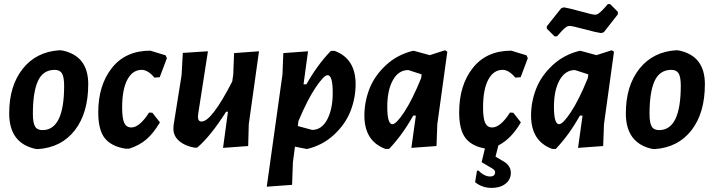

<svg xmlns="http://www.w3.org/2000/svg" viewBox="-20 -720 3495 940"><path d="M272 -474 284 -473Q412 -447 412 -308Q412 -167 346.5 -82.5Q281 2 166 10L154 9Q25 -19 25 -165Q25 -300 91.5 -383.5Q158 -467 272 -474ZM248 -378Q191 -378 166 -324Q141 -270 141 -163Q141 -119 151.5 -101Q162 -83 188 -83Q294 -83 294 -300Q294 -343 283.5 -360.5Q273 -378 248 -378Z M716 -472 791 -449 797 -435 762 -342 736 -340Q704 -378 674 -378Q629 -378 603.5 -330Q578 -282 578 -194Q578 -140 588.5 -118Q599 -96 623 -96Q663 -96 710 -169L726 -168L763 -121Q731 -67 696.5 -37.5Q662 -8 612 8H595Q525 -3 493 -43.5Q461 -84 461 -170Q461 -303 528 -387.5Q595 -472 716 -472Z M998 -469 951 -167 949 -149Q949 -125 967 -125Q1016 -125 1117 -321L1122 -356L1126 -460L1248 -469L1198 -112L1195 -5L1072 4L1096 -173H1087Q1011 -53 945 3H933Q886 -5 857 -30Q828 -55 829 -92L830 -108L869 -352L875 -461Z M1488 -469 1466 -307H1480Q1534 -403 1600 -471H1618Q1721 -433 1721 -308Q1721 -240 1696 -176Q1671 -112 1615.5 -60.5Q1560 -9 1485 9H1480L1424 -2L1414 75L1410 185L1286 194L1363 -356L1367 -460ZM1584 -352Q1566 -352 1525.5 -292Q1485 -232 1441 -127L1438 -103L1508 -84Q1555 -84 1582 -135Q1609 -186 1609 -265Q1609 -352 1584 -352Z M2001 -471H2007L2084 -450L2159 -474L2170 -467L2121 -112L2117 -5L1994 4L2016 -154H2003Q1950 -59 1885 9H1867Q1764 -29 1764 -154Q1764 -221 1788.5 -284.5Q1813 -348 1868.5 -400Q1924 -452 2001 -471ZM1876 -197Q1876 -112 1901 -112Q1920 -112 1959.5 -172Q1999 -232 2042 -338L2044 -354V-356L1979 -377Q1931 -377 1903.5 -327.5Q1876 -278 1876 -197Z M2483 -472 2558 -449 2564 -435 2529 -342 2503 -340Q2471 -378 2441 -378Q2396 -378 2370.5 -330Q2345 -282 2345 -194Q2345 -140 2355.5 -118Q2366 -96 2390 -96Q2430 -96 2477 -169L2493 -168L2530 -121Q2484 -41 2420 -8L2406 47L2440 67Q2481 89 2481 126Q2481 159 2455 179.5Q2429 200 2387 200Q2341 200 2306 172L2315 117L2321 114Q2351 144 2379 144Q2404 144 2404 123Q2404 112 2387 103L2338 74L2354 7Q2288 -5 2258 -45.5Q2228 -86 2228 -170Q2228 -303 2295 -387.5Q2362 -472 2483 -472Z M2967 -700 3005 -662V-650L2936 -562L2923 -558Q2900 -561 2841 -577Q2782 -593 2769 -593Q2765 -593 2761 -592Q2757 -591 2752 -587.5Q2747 -584 2744 -581.5Q2741 -579 2735 -573Q2729 -567 2726.5 -564Q2724 -561 2717 -553Q2710 -545 2707 -542H2695L2657 -580V-591L2727 -679L2739 -684Q2763 -681 2822 -664.5Q2881 -648 2893 -648Q2899 -648 2904.5 -650.5Q2910 -653 2917 -659Q2924 -665 2928.5 -669.5Q2933 -674 2942.5 -684.5Q2952 -695 2956 -700ZM2817 -471H2823L2900 -450L2975 -474L2986 -467L2937 -112L2933 -5L2810 4L2832 -154H2819Q2766 -59 2701 9H2683Q2580 -29 2580 -154Q2580 -221 2604.5 -284.5Q2629 -348 2684.5 -400Q2740 -452 2817 -471ZM2692 -197Q2692 -112 2717 -112Q2736 -112 2775.5 -172Q2815 -232 2858 -338L2860 -354V-356L2795 -377Q2747 -377 2719.5 -327.5Q2692 -278 2692 -197Z M3291 -474 3303 -473Q3431 -447 3431 -308Q3431 -167 3365.5 -82.5Q3300 2 3185 10L3173 9Q3044 -19 3044 -165Q3044 -300 3110.5 -383.5Q3177 -467 3291 -474ZM3267 -378Q3210 -378 3185 -324Q3160 -270 3160 -163Q3160 -119 3170.5 -101Q3181 -83 3207 -83Q3313 -83 3313 -300Q3313 -343 3302.5 -360.5Q3292 -378 3267 -378Z"/></svg>

Font: Alegreya Sans
Style: Bold Italic
Weight: 700
Italic angle: -7°
Designer: Juan Pablo del Peral
Foundry: Huerta Tipografica
Version: Version 2.007